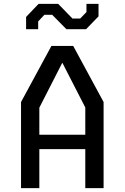

<svg xmlns="http://www.w3.org/2000/svg" viewBox="-20 -966 640 986"><path d="M88 0V-442L244 -730H356L512 -442V0H418V-200H182V0ZM114 -816V-879L178 -946H279L352 -871H392L424 -904V-946H486V-882L422 -816H321L248 -890H208L176 -856V-816ZM182 -274H418V-414L300 -644L182 -413Z"/></svg>

Font: Moralerspace Krypton JPDOC
Style: Regular
Weight: 400
Version: v0.0.6; ttfautohint (v1.8.4.7-5d5b-dirty) -l 6 -r 45 -G 200 